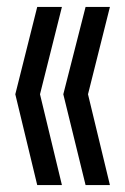

<svg xmlns="http://www.w3.org/2000/svg" viewBox="-20 -622 360 552"><path d="M24 -351 87 -602H158L95 -351L158 -90H87ZM162 -351 226 -602H296L233 -351L296 -90H226Z"/></svg>

Font: Bebas Neue Regular
Style: Regular
Weight: 400
Designer: Ryoichi Tsunekawa & LGV (GE)
Foundry: Free Software Foundation, Inc.
Version: Version 1.003 August 13, 2016